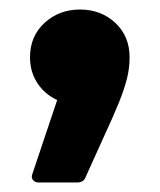

<svg xmlns="http://www.w3.org/2000/svg" viewBox="-20 -210 336 403"><path d="M61 173Q53 173 49 167.5Q45 162 48 155L100 0Q74 -12 58.5 -35.5Q43 -59 43 -90Q43 -134 73.5 -162Q104 -190 148 -190Q192 -190 222 -162Q252 -134 252 -90Q252 -67 246.5 -45Q241 -23 229.5 5.5Q218 34 198 77L160 161Q156 173 142 173Z"/></svg>

Font: LINE Seed Sans ExtraBold
Style: Regular
Weight: 800
Designer: LINE VX Design & Dalton Maag Ltd & Sandoll Inc
Foundry: Dalton Maag Ltd
Version: Version 1.003